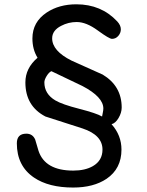

<svg xmlns="http://www.w3.org/2000/svg" viewBox="-20 -821 675 879"><path d="M490.7 -252.4Q536.1 -201.7 536.1 -136.2Q536.1 -48.8 467.8 -2.4Q408.2 37.6 314.9 37.6Q202.6 37.6 135.3 -8.3Q57.1 -61.5 57.1 -165Q57.1 -209 100.6 -209Q129.4 -209 141.1 -182.1L156.2 -130.9Q186 -40 315.4 -40Q369.6 -40 405.3 -60.5Q449.2 -85.9 449.2 -136.2Q449.2 -202.6 357.9 -232.9L188 -287.6Q142.1 -311.5 119.1 -350.6Q96.2 -389.6 96.2 -443.8Q96.2 -476.6 110.1 -504.6Q124 -532.7 151.9 -556.6Q128.4 -594.7 128.4 -645Q128.4 -720.2 193.8 -763.7Q250.5 -801.3 329.6 -801.3Q443.4 -801.3 516.6 -723.1Q533.2 -705.1 533.2 -687Q533.2 -669.9 521.5 -656.5Q509.8 -643.1 492.7 -643.1Q480 -643.1 427.5 -681.6Q375 -720.2 331.1 -720.2Q293 -720.2 259.8 -702.6Q218.8 -681.6 218.8 -645.5Q218.8 -587.9 307.6 -543.5L450.2 -479.5Q537.1 -427.2 537.1 -328.6Q537.1 -305.2 522.9 -281Q508.8 -256.8 490.7 -252.4ZM183.1 -443.8Q183.1 -391.1 233.4 -361.3Q264.6 -342.8 343 -322.8Q421.4 -302.7 447.3 -287.6Q447.8 -291 450.4 -303.7Q453.1 -316.4 453.1 -324.2Q453.1 -377 357.4 -427.2L215.3 -495.1Q204.6 -490.7 193.8 -473.4Q183.1 -456.1 183.1 -443.8Z"/></svg>

Font: Bharatayuddha
Style: Regular
Weight: 400
Designer: R.S. Wihananto
Foundry: R.S. Wihananto
Version: Version 2.0.1